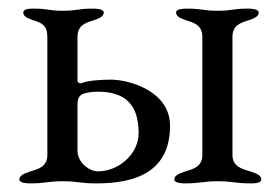

<svg xmlns="http://www.w3.org/2000/svg" viewBox="-20 -423 650 446"><path d="M375 -131C375 -211 281 -238 237 -238C218 -238 182 -236 170 -230C166 -228 160 -231 160 -236V-337C160 -364 178 -370 198 -376C209 -380 221 -384 221 -394C221 -402 204 -403 197 -403C159 -403 161 -398 126 -398C91 -398 95 -403 56 -403C48 -403 34 -402 34 -394C34 -384 46 -380 57 -376C77 -370 90 -364 90 -337V-63C90 -35 68 -30 48 -24C37 -20 25 -16 25 -6C25 2 42 3 49 3C87 3 91 -2 126 -2C161 -2 165 3 204 3C297 3 375 -25 375 -131ZM169 -203C175 -207 191 -210 207 -210C271 -210 302 -180 302 -114C302 -66 257 -25 207 -25C188 -25 160 -45 160 -73V-177C160 -182 159 -196 169 -203ZM520 -63V-337C520 -364 538 -370 558 -376C569 -380 581 -384 581 -394C581 -402 564 -403 557 -403C519 -403 521 -398 486 -398C451 -398 451 -403 412 -403C405 -403 389 -402 389 -394C389 -384 401 -380 412 -376C432 -370 450 -364 450 -337V-63C450 -35 428 -30 408 -24C397 -20 385 -16 385 -6C385 2 402 3 409 3C447 3 451 -2 486 -2C521 -2 525 3 564 3C572 3 587 2 587 -6C587 -16 575 -20 564 -24C544 -30 520 -35 520 -63Z"/></svg>

Font: EB Garamond SC 08
Style: Regular
Weight: 400
Version: Version 0.016